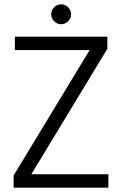

<svg xmlns="http://www.w3.org/2000/svg" viewBox="-20 -869 565 889"><path d="M477.1 -699.2V-643.1L125 -62H481.9V0H43V-56.2L395 -637.2H48.8V-699.2ZM295.4 -770.8Q281.7 -756.8 263.2 -756.8Q244.6 -756.8 230.7 -770.8Q216.8 -784.7 216.8 -803.2Q216.8 -821.8 230.7 -835.4Q244.6 -849.1 263.2 -849.1Q281.7 -849.1 295.4 -835.4Q309.1 -821.8 309.1 -803.2Q309.1 -784.7 295.4 -770.8Z"/></svg>

Font: SVN-Poppins Light
Style: Regular
Weight: 300
Designer: Ninad Kale (Devanagari), Jonny Pinhorn (Latin)
Foundry: Indian Type Foundry
Version: Version 3.002 2017